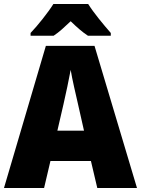

<svg xmlns="http://www.w3.org/2000/svg" viewBox="-20 -947 710 967"><path d="M424 -927H249C223 -885 168 -816 134 -781V-767H250C279 -786 303 -809 336 -840C368 -809 394 -786 423 -767H538V-781C502 -822 452 -882 424 -927ZM470 0H670L456 -716H211L0 0H202L234 -136H438ZM373 -422 403 -289H269L300 -423C311 -472 328 -550 336 -595C343 -550 363 -466 373 -422Z"/></svg>

Font: Noto Sans Devanagari UI SemiCondensed Black
Style: Regular
Weight: 900
Width: 4
Designer: Jelle Bosma - Monotype Design Team
Foundry: Monotype Imaging Inc.
Version: Version 2.004